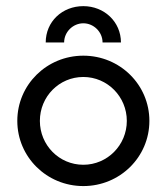

<svg xmlns="http://www.w3.org/2000/svg" viewBox="-20 -610 554 638"><path d="M131.9 -468.8H193.1C193.1 -504.2 222.9 -532.6 256.9 -532.6C291 -532.6 320.8 -504.2 320.8 -468.8H381.9C381.9 -537.5 326.4 -589.6 256.9 -589.6C186.8 -589.6 131.9 -538.2 131.9 -468.8ZM256.9 8.3C378.5 8.3 476.4 -88.2 476.4 -208.3C476.4 -328.5 378.5 -425 256.9 -425C135.4 -425 37.5 -328.5 37.5 -208.3C37.5 -88.2 135.4 8.3 256.9 8.3ZM256.9 -62.5C176.4 -62.5 112.5 -127.8 112.5 -208.3C112.5 -288.9 176.4 -354.2 256.9 -354.2C336.8 -354.2 401.4 -288.9 401.4 -208.3C401.4 -127.8 336.8 -62.5 256.9 -62.5Z"/></svg>

Font: Afacad
Style: Regular
Weight: 400
Designer: Kristian Moeller
Foundry: Dicotype
Version: Version 1.000